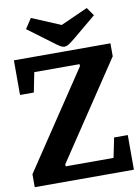

<svg xmlns="http://www.w3.org/2000/svg" viewBox="-92 -906 705 968"><g transform="rotate(-10 260.0 -422.0)"><path d="M6 0V-66.4L336.3 -560.9V-571.6H104.4L84.4 -470.7H13.6V-648H507.8V-581.6L177.7 -87.1V-76.4H422.9L443.6 -177.3H513.6V0ZM276 -671.6Q266.4 -671.6 253.3 -679.9Q240.2 -688.2 224.3 -700.6L101.1 -792.2L134.9 -843.6L282.2 -781.7L420.9 -844L450.4 -801.9L330.7 -702.2Q314.3 -688.9 301.5 -680.2Q288.8 -671.6 276 -671.6Z"/></g></svg>

Font: Faustina Light
Style: Regular
Weight: 300
Designer: Alfonso Garcia
Foundry: http://www.omnibus-type.com
Version: Version 1.200